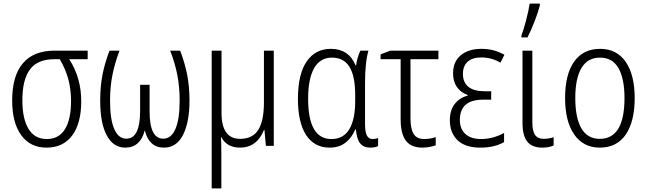

<svg xmlns="http://www.w3.org/2000/svg" viewBox="-20 -815 3617 1073"><path d="M240 10Q149 10 98.5 -59.5Q48 -129 48 -254Q48 -391 108 -461.5Q168 -532 285 -532H470V-484H367Q434 -380 434 -249Q434 -126 383.5 -58Q333 10 240 10ZM241 -38Q309 -38 343 -93Q377 -148 377 -250Q377 -317 361.5 -373.5Q346 -430 314 -484H282Q190 -484 147.5 -427Q105 -370 105 -255Q105 -151 139.5 -94.5Q174 -38 241 -38Z M1039 -253Q1039 -133 1003 -61.5Q967 10 896 10Q854 10 827.5 -14.5Q801 -39 790 -84H788Q777 -39 749.5 -14.5Q722 10 680 10Q613 10 576.5 -58.5Q540 -127 540 -253Q540 -331 552.5 -396Q565 -461 592 -532H648Q621 -461 608 -394.5Q595 -328 595 -252Q595 -148 618.5 -94Q642 -40 686 -40Q725 -40 744 -79Q763 -118 763 -193V-341H816V-193Q816 -40 892 -40Q937 -40 960.5 -94.5Q984 -149 984 -252Q984 -329 971 -396Q958 -463 931 -532H987Q1014 -460 1026.5 -394.5Q1039 -329 1039 -253Z M1510 0H1466L1458 -88H1455Q1415 10 1321 10Q1248 10 1217 -48H1215Q1217 -16 1217 54V238H1163V-532H1218V-184Q1218 -39 1322 -39Q1392 -39 1423.5 -89.5Q1455 -140 1455 -242V-532H1510Z M1645 -263Q1645 -400 1693.5 -471Q1742 -542 1829 -542Q1929 -542 1967 -450H1970Q1976 -493 1994 -532H2039Q2020 -467 2020 -348V-123Q2020 -77 2030.5 -57.5Q2041 -38 2062 -38Q2080 -38 2093 -44V1Q2087 5 2075 7.5Q2063 10 2050 10Q2012 10 1993 -13.5Q1974 -37 1969 -91H1965Q1946 -45 1910.5 -17.5Q1875 10 1822 10Q1737 10 1691 -60Q1645 -130 1645 -263ZM1965 -249V-284Q1965 -390 1933 -441.5Q1901 -493 1835 -493Q1769 -493 1735.5 -434Q1702 -375 1702 -263Q1702 -38 1832 -38Q1900 -38 1932.5 -93.5Q1965 -149 1965 -249Z M2430 -484H2274V-155Q2274 -94 2292 -66Q2310 -38 2350 -38Q2385 -38 2415 -49V-3Q2402 2 2381.5 6Q2361 10 2341 10Q2278 10 2248.5 -28.5Q2219 -67 2219 -149V-484H2107V-511L2161 -532H2430Z M2725 -258H2680Q2550 -258 2550 -145Q2550 -94 2581 -66Q2612 -38 2668 -38Q2735 -38 2797 -72V-21Q2744 10 2664 10Q2580 10 2537 -31.5Q2494 -73 2494 -143Q2494 -198 2520.5 -233Q2547 -268 2594 -281V-284Q2553 -299 2532.5 -330Q2512 -361 2512 -405Q2512 -471 2555.5 -506.5Q2599 -542 2670 -542Q2707 -542 2737.5 -534Q2768 -526 2799 -509L2777 -465Q2726 -494 2670 -494Q2620 -494 2593.5 -470Q2567 -446 2567 -402Q2567 -355 2597.5 -330Q2628 -305 2688 -305H2725Z M2955 -133Q2955 -82 2970.5 -60.5Q2986 -39 3019 -39Q3045 -39 3074 -48V-2Q3049 10 3010 10Q2955 10 2927.5 -22.5Q2900 -55 2900 -130V-532H2955ZM2894 -617Q2906 -647 2920.5 -703Q2935 -759 2940 -795H2997V-784Q2987 -746 2967.5 -695.5Q2948 -645 2928 -606H2894Z M3332 10Q3240 10 3189 -63.5Q3138 -137 3138 -267Q3138 -399 3188.5 -470.5Q3239 -542 3334 -542Q3427 -542 3477 -469Q3527 -396 3527 -267Q3527 -136 3477 -63Q3427 10 3332 10ZM3332 -39Q3470 -39 3470 -267Q3470 -375 3436.5 -434Q3403 -493 3333 -493Q3264 -493 3229.5 -435Q3195 -377 3195 -267Q3195 -157 3229 -98Q3263 -39 3332 -39Z"/></svg>

Font: Noto Sans Display Light Narrow
Style: Regular
Weight: 300
Width: 4
Designer: Monotype Design team
Foundry: Monotype Imaging Inc.
Version: Version 1.000